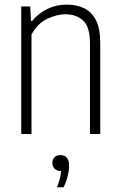

<svg xmlns="http://www.w3.org/2000/svg" viewBox="-20 -568 510 814"><path d="M70 0V-540.5H108L111.5 -479H116Q143.5 -512 181 -530.2Q218.5 -548.5 263 -548.5Q303 -548.5 335.2 -533.8Q367.5 -519 386.2 -483.5Q405 -448 405 -386V0H361.5V-384Q361.5 -454 332.5 -480.8Q303.5 -507.5 256.5 -507.5Q223 -507.5 181.5 -488.8Q140 -470 113.5 -421.5V0ZM221.5 226Q230 205 234 188.2Q238 171.5 239 157H237.5Q221.5 157 211.8 147.5Q202 138 202 122.5Q202 108 211.2 98.8Q220.5 89.5 235.5 89.5Q273 89.5 273 135Q273 154 267 178.5Q261 203 249.5 226Z"/></svg>

Font: Encode Sans Cnd XLt
Style: Regular
Weight: 200
Width: 3
Designer: Multiple Designers
Foundry: Impallari Type
Version: Version 3.002; ttfautohint (v1.8.3) -l 8 -r 50 -G 200 -x 14 